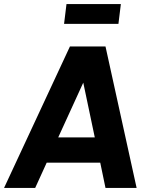

<svg xmlns="http://www.w3.org/2000/svg" viewBox="-25 -930 731 950"><path d="M304 -910H573L561 -812H292ZM-5 0 321 -700H497L651 0H497L471 -125H206L149 0ZM263 -250H444L387 -521Z"/></svg>

Font: Haskoy ExtraBold
Style: Italic
Weight: 800
Designer: Ertekin Erdin
Foundry: Ertekin Erdin
Version: Version 2.000; ttfautohint (v1.8.4.7-5d5b)